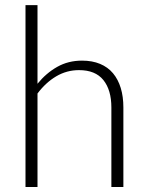

<svg xmlns="http://www.w3.org/2000/svg" viewBox="-20 -748 590 768"><path d="M82 0V-727.5H130V-413Q164.5 -455.5 208.8 -480.5Q253 -505.5 308 -505.5Q349 -505.5 380.2 -492.5Q411.5 -479.5 432 -455Q452.5 -430.5 463 -396Q473.5 -361.5 473.5 -318V0H425.5V-318Q425.5 -388 393.5 -427.8Q361.5 -467.5 296 -467.5Q247 -467.5 205 -442.8Q163 -418 130 -374V0Z"/></svg>

Font: Lato Light
Style: Regular
Weight: 300
Designer: Lukasz Dziedzic
Foundry: tyPoland Lukasz Dziedzic
Version: Version 2.007; 2014-02-27